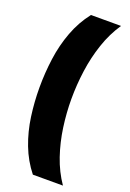

<svg xmlns="http://www.w3.org/2000/svg" viewBox="-168 -792 683 1008"><g transform="rotate(20 174.0 -288.0)"><path d="M32 -284Q32 -366 43 -446.5Q54 -527 81.5 -600.5Q109 -674 156 -734H324Q282 -672 257 -597.5Q232 -523 221 -443.5Q210 -364 210 -285Q210 -208 221 -129Q232 -50 257 23.5Q282 97 324 158H156Q109 99 81.5 27Q54 -45 43 -124.5Q32 -204 32 -284Z"/></g></svg>

Font: Noto Sans Display Black
Style: Regular
Weight: 900
Designer: Monotype Design Team
Foundry: Monotype Imaging Inc.
Version: Version 2.003